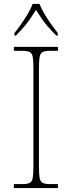

<svg xmlns="http://www.w3.org/2000/svg" viewBox="-20 -951 365 971"><path d="M50 0V-20H93Q118 -20 130 -26Q142 -32 145.5 -51Q149 -70 149 -108V-606Q149 -645 145.5 -663.5Q142 -682 130 -688Q118 -694 93 -694H50V-714H273V-694H233Q208 -694 196 -688Q184 -682 180.5 -663.5Q177 -645 177 -606V-108Q177 -70 180.5 -51Q184 -32 196 -26Q208 -20 233 -20H273V0ZM53 -784Q69 -803 87 -829Q105 -855 121 -882Q137 -909 145 -931H180Q188 -909 204 -882Q220 -855 238.5 -829Q257 -803 272 -784V-771H265Q240 -796 222.5 -816Q205 -836 191 -856.5Q177 -877 162 -901Q147 -877 133 -856.5Q119 -836 102 -816Q85 -796 60 -771H53Z"/></svg>

Font: Noto Serif Bengali Thin
Style: Regular
Weight: 250
Version: Version 2.003